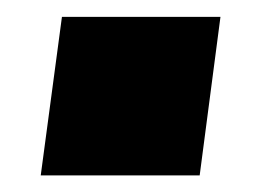

<svg xmlns="http://www.w3.org/2000/svg" viewBox="-20 -465 320 230"><path d="M244.1 -444.8 219.2 -254.9H28.8L54.2 -444.8Z"/></svg>

Font: Cooper Hewitt
Style: Heavy Italic
Weight: 714
Designer: Village Type and Design LLC
Foundry: Cooper Hewitt Smithsonian Design Museum
Version: 1.000